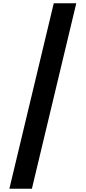

<svg xmlns="http://www.w3.org/2000/svg" viewBox="-20 -967 526 1168"><path d="M444 -947 174 181H37L307 -947Z"/></svg>

Font: Fz Poppins SemBd
Style: Regular
Weight: 600
Designer: Ninad Kale (Devanagari), Jonny Pinhorn (Latin)
Foundry: Indian Type Foundry
Version: Vit hóa bi Vntype.Com & FontZin.Com